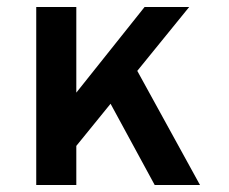

<svg xmlns="http://www.w3.org/2000/svg" viewBox="-20 -531 656 551"><path d="M163 -68V-220L395 -511H523ZM84 0V-511H199V0ZM424 0 273 -278 349 -373 554 0Z"/></svg>

Font: Overpass Mono
Style: Bold
Weight: 700
Monospace: yes
Designer: Delve Withrington, Dave Bailey
Foundry: Delve Fonts LLC
Version: Version 4.000